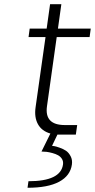

<svg xmlns="http://www.w3.org/2000/svg" viewBox="-20 -635 448 906"><path d="M217.8 -4.9Q176.8 -16.6 158.9 -49.3Q141.1 -82 147.9 -128.9L194.8 -460H114.7L120.1 -500H200.2L216.3 -615.2H269.5L253.4 -500H408.2L402.8 -460H247.6L201.7 -133.8Q189 -44.9 286.1 -44.9H344.2L337.9 0H251L225.6 53.2Q230 53.7 236.8 54.7Q243.7 55.7 261.2 61.8Q278.8 67.9 291.5 76.4Q304.2 85 313.2 102.1Q322.3 119.1 319.3 141.1Q312 194.3 259 222.7Q206.1 251 109.9 251L114.3 220.2Q266.6 220.2 277.3 141.1Q279.3 126.5 272.5 115.2Q265.6 104 254.2 97.7Q242.7 91.3 227.3 87.2Q211.9 83 199.5 81.5Q187 80.1 175.8 80.1Z"/></svg>

Font: Fivo Sans Light
Style: Regular
Weight: 300
Designer: Alexander Slobzheninov
Foundry: Alexander Slobzheninov
Version: 1.0